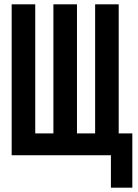

<svg xmlns="http://www.w3.org/2000/svg" viewBox="-20 -718 640 888"><path d="M493 0H34V-698H143V-101H227V-698H336V-101H420V-698H529V-101H592V150H493Z"/></svg>

Font: IBM Plex Mono SmBld
Style: Regular
Weight: 600
Monospace: yes
Designer: Mike Abbink, Paul van der Laan, Pieter van Rosmalen
Foundry: Bold Monday
Version: Version 2.3